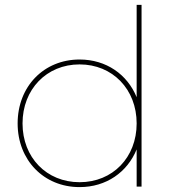

<svg xmlns="http://www.w3.org/2000/svg" viewBox="-20 -762 713 784"><path d="M538 -742V-365C500 -458 414 -519 305 -519C159 -519 52 -409 52 -258C52 -108 159 2 305 2C414 2 500 -59 538 -152V0H558V-742ZM305 -18C170 -18 72 -119 72 -258C72 -397 170 -499 305 -499C440 -499 538 -397 538 -258C538 -119 440 -18 305 -18Z"/></svg>

Font: Montserrat Thin
Style: Regular
Weight: 250
Designer: Julieta Ulanovsky
Foundry: Julieta Ulanovsky
Version: Version 4.000